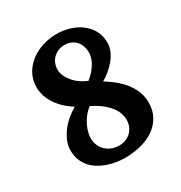

<svg xmlns="http://www.w3.org/2000/svg" viewBox="-136 -634 699 743"><g transform="rotate(-30 214.0 -262.0)"><path d="M374.5 -409.2Q374.5 -389.6 366.7 -371.6Q358.9 -353.5 345.9 -337.9Q333 -322.3 317.1 -309.1Q301.3 -295.9 285.6 -287.1V-286.1Q342.8 -251 369.9 -211.4Q397 -171.9 397 -128.9Q397 -92.3 381.6 -65.7Q366.2 -39.1 340.6 -21.7Q314.9 -4.4 281.5 3.9Q248 12.2 211.9 12.2Q194.3 12.2 174.6 9.3Q154.8 6.3 136 0Q117.2 -6.3 100.3 -16.4Q83.5 -26.4 70.6 -40.8Q57.6 -55.2 49.8 -74.5Q42 -93.8 42 -118.2Q42 -139.6 50.5 -159.9Q59.1 -180.2 72.8 -198.2Q86.4 -216.3 104.2 -231.2Q122.1 -246.1 140.6 -256.8V-257.3Q115.7 -272.9 98.6 -290.3Q81.5 -307.6 70.8 -325.4Q60.1 -343.3 55.2 -360.6Q50.3 -377.9 50.3 -393.6Q50.3 -430.2 66.2 -457Q82 -483.9 106.7 -501.5Q131.3 -519 161.4 -527.6Q191.4 -536.1 220.2 -536.1Q249 -536.1 276.9 -527.8Q304.7 -519.5 326.4 -503.4Q348.1 -487.3 361.3 -463.6Q374.5 -439.9 374.5 -409.2ZM289.6 -112.8Q289.6 -127 284.9 -141.6Q280.3 -156.2 268.8 -171.4Q257.3 -186.5 238.8 -201.4Q220.2 -216.3 192.4 -230Q176.3 -217.8 165 -202.9Q153.8 -188 146.7 -172.9Q139.6 -157.7 136.5 -144Q133.3 -130.4 133.3 -120.1Q133.3 -103 139.4 -88.4Q145.5 -73.7 156.5 -63.2Q167.5 -52.7 182.4 -46.6Q197.3 -40.5 214.8 -40.5Q231.9 -40.5 245.8 -46.1Q259.8 -51.8 269.5 -61.8Q279.3 -71.8 284.4 -85Q289.6 -98.1 289.6 -112.8ZM154.8 -414.1Q154.8 -399.4 161.4 -385Q168 -370.6 179 -357.7Q189.9 -344.7 205.1 -334.2Q220.2 -323.7 236.8 -316.9Q249.5 -326.7 260 -338.4Q270.5 -350.1 278.1 -362.3Q285.6 -374.5 289.6 -387Q293.5 -399.4 293.5 -409.7Q293.5 -427.7 288.3 -441.7Q283.2 -455.6 273.9 -464.8Q264.6 -474.1 252.4 -479Q240.2 -483.9 226.1 -483.9Q209.5 -483.9 196.3 -478Q183.1 -472.2 173.8 -462.6Q164.6 -453.1 159.7 -440.7Q154.8 -428.2 154.8 -414.1Z"/></g></svg>

Font: Parastoo Print
Style: Print-Bold
Weight: 700
Foundry: Saber Rastikerdar (saber.rastikerdar@gmail.com)
Version: Version 1.0.0-alpha3